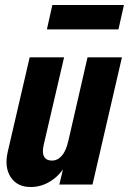

<svg xmlns="http://www.w3.org/2000/svg" viewBox="-20 -740 517 770"><path d="M103 10Q49 10 23 -29.5Q-3 -69 11 -131L99 -510H237L155 -158Q148 -127 157 -111.5Q166 -96 188 -96Q211 -96 228 -115.5Q245 -135 254 -175L256 -101Q231 -47 190.5 -18.5Q150 10 103 10ZM218 0 241 -96H236L331 -510H469L351 0ZM168 -622 190 -720H477L455 -622Z"/></svg>

Font: Instrument Sans Condensed
Style: Bold Italic
Weight: 700
Width: 3
Italic angle: -13°
Designer: Rodrigo Fuenzalida
Foundry: fragTYPE
Version: Version 1.000;gftools[0.9.28]